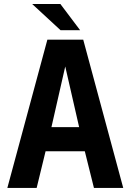

<svg xmlns="http://www.w3.org/2000/svg" viewBox="-20 -924 642 944"><path d="M138.2 -904.3H276.9L374 -775.4H277.8ZM212.9 -729H389.2L585.9 0H441.9L397 -180.2H204.1L160.2 0H16.1ZM369.1 -298.8 300.8 -597.2 232.9 -298.8Z"/></svg>

Font: Hack
Style: Bold
Weight: 700
Monospace: yes
Designer: Christopher Simpkins
Foundry: Christopher Simpkins
Version: Version 2.017